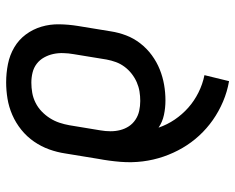

<svg xmlns="http://www.w3.org/2000/svg" viewBox="-92 -684 783 640"><g transform="rotate(90 300.0 -363.5)"><path d="M254 8Q223 8 193 2Q163 -4 137.5 -19Q112 -34 94.5 -57.5Q77 -81 68.5 -109.5Q60 -138 60.5 -169Q61 -200 66 -231L84 -341Q88 -367 97.5 -392Q107 -417 124 -439Q141 -461 163.5 -477.5Q186 -494 211 -504Q236 -514 262 -518.5Q288 -523 314 -523Q339 -523 362.5 -518Q386 -513 405 -500Q395 -529 378 -554Q361 -579 338.5 -599Q316 -619 288 -633Q260 -647 230 -653L250 -735Q285 -729 318 -715Q351 -701 379.5 -681Q408 -661 431.5 -635.5Q455 -610 472.5 -580Q490 -550 501.5 -516.5Q513 -483 517.5 -447Q522 -411 519 -373.5Q516 -336 509 -299L491 -189Q487 -162 477.5 -135.5Q468 -109 451.5 -85Q435 -61 412 -42.5Q389 -24 362.5 -12.5Q336 -1 308.5 3.5Q281 8 254 8ZM255 -76Q272 -76 289 -79Q306 -82 322 -90Q338 -98 351 -110.5Q364 -123 373.5 -138Q383 -153 388.5 -169.5Q394 -186 397 -203L414 -306Q417 -323 417 -340Q417 -357 413 -372.5Q409 -388 400.5 -401Q392 -414 378.5 -423Q365 -432 349 -435.5Q333 -439 316 -439Q300 -439 284.5 -436.5Q269 -434 254 -427.5Q239 -421 225.5 -410.5Q212 -400 202 -386.5Q192 -373 186.5 -358Q181 -343 178 -327L160 -217Q157 -200 156.5 -182.5Q156 -165 159.5 -149Q163 -133 171 -118.5Q179 -104 192 -94Q205 -84 221.5 -80Q238 -76 255 -76Q255 -76 255 -76Q255 -76 255 -76Z"/></g></svg>

Font: Iosevka Slab Medium Extended
Style: Italic
Weight: 500
Width: 7
Italic angle: -9°
Monospace: yes
Designer: Belleve Invis
Foundry: Belleve Invis
Version: Version 11.1.0; ttfautohint (v1.8.3)